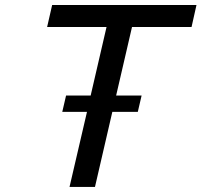

<svg xmlns="http://www.w3.org/2000/svg" viewBox="-20 -742 800 762"><path d="M740.2 -634.8H503.9L440.9 -362.8H542L526.9 -297.9H425.8L356.9 0H255.9L325.2 -297.9H227.1L242.2 -362.8H339.8L402.8 -634.8H167L187 -722.2H759.8Z"/></svg>

Font: Perun
Style: Italic
Weight: 400
Italic angle: -12°
Foundry: Stefan Peev, Context Ltd
Version: Version 001.000